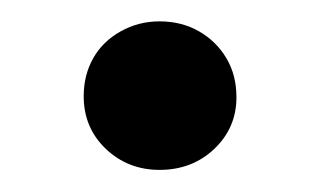

<svg xmlns="http://www.w3.org/2000/svg" viewBox="-20 -305 296 178"><path d="M127.9 -147.5Q98.6 -147.5 78.1 -167Q57.6 -186.5 57.6 -215.8Q57.6 -235.4 66.4 -251Q75.2 -266.6 91.8 -275.9Q108.4 -285.2 127.9 -285.2Q148.4 -285.2 164.6 -275.9Q180.7 -266.6 189.9 -251Q199.2 -235.4 199.2 -214.8Q199.2 -186.5 178.7 -167Q158.2 -147.5 127.9 -147.5Z"/></svg>

Font: Crimson Pro Medium
Style: Regular
Weight: 500
Designer: Jacques Le Bailly
Foundry: Baron von Fonthausen
Version: Version 1.003